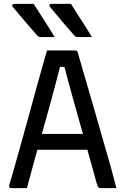

<svg xmlns="http://www.w3.org/2000/svg" viewBox="-20 -965 640 985"><path d="M153 -945Q173 -914 190 -887Q207 -860 224.5 -833Q242 -806 260 -775Q249 -775 238.5 -775Q228 -775 216 -775Q204 -775 187 -775Q181 -775 177 -777.5Q173 -780 171 -783Q147 -810 131.5 -828Q116 -846 103.5 -861Q91 -876 77 -892.5Q63 -909 45 -930Q41 -935 43.5 -940Q46 -945 52 -945Q72 -945 85.5 -945Q99 -945 114.5 -945Q130 -945 153 -945ZM344 -945Q364 -914 381 -887Q398 -860 415.5 -833Q433 -806 451 -775Q440 -775 429.5 -775Q419 -775 407 -775Q395 -775 378 -775Q372 -775 367.5 -777.5Q363 -780 361 -783Q338 -810 322 -828Q306 -846 293.5 -861Q281 -876 267.5 -892.5Q254 -909 236 -930Q232 -935 234 -940Q236 -945 242 -945Q263 -945 276.5 -945Q290 -945 305.5 -945Q321 -945 344 -945ZM141 -278H362Q374 -278 385.5 -278Q397 -278 408 -278L436 -288L445 -243L455 -197H151Q148 -197 145.5 -198.5Q143 -200 141.5 -202.5Q140 -205 140 -208ZM118 0Q98 0 78 0Q58 0 37 0Q33 0 30.5 -2Q28 -4 27 -7Q26 -10 27 -14Q38 -50 51 -96Q64 -142 78.5 -194Q93 -246 108.5 -301.5Q124 -357 139 -412Q154 -467 168.5 -520Q183 -573 196.5 -620Q210 -667 221 -706Q261 -706 298.5 -706Q336 -706 367 -706Q371 -706 373.5 -704.5Q376 -703 377.5 -701Q379 -699 379 -695Q399 -626 420 -554Q441 -482 462.5 -407.5Q484 -333 506 -256Q528 -179 551 -99Q557 -74 564 -49.5Q571 -25 577 0Q556 0 535.5 0Q515 0 497 0Q491 0 487.5 -1.5Q484 -3 481.5 -8.5Q479 -14 476 -25Q458 -90 439 -158.5Q420 -227 401 -293.5Q382 -360 364.5 -423Q347 -486 332 -541Q317 -596 306 -639L329 -622H269L292 -639Q281 -595 267.5 -543.5Q254 -492 237.5 -431.5Q221 -371 201.5 -302.5Q182 -234 161 -158.5Q140 -83 118 0Z"/></svg>

Font: Rec Mono Linear
Style: Regular
Weight: 400
Monospace: yes
Version: Version 1.085; ttfautohint (v1.8.4.7-5d5b)